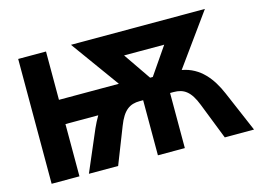

<svg xmlns="http://www.w3.org/2000/svg" viewBox="-94 -870 1405 1040"><g transform="rotate(-15 608.0 -350.0)"><path d="M77 0H233V-293H417C405 -273 394 -251 384 -229L286 0H450L530 -204C561 -284 597 -309 654 -309H673V0H824V-309H844C901 -309 937 -284 968 -204L1048 0H1212L1114 -229C1076 -318 1018 -395 917 -413L1124 -700H373L569 -429H233V-700H77ZM741 -417 636 -570H861L756 -417Z"/></g></svg>

Font: Fixel Display Bold
Style: Bold
Weight: 700
Designer: AlfaBravo + MacPaw
Foundry: Kyrylo Tkachov, Marchela Mozhyna, Serhii Makarenko, Maria Weinstein, Zakhar Kryvoshyya
Version: Version 1.211